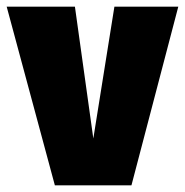

<svg xmlns="http://www.w3.org/2000/svg" viewBox="-35 -554 553 574"><path d="M498 -534 358 0H129L-15 -534H189L244 -140L307 -534Z"/></svg>

Font: Fira Sans Condensed Black
Style: Regular
Weight: 900
Width: 3
Designer: Carrois Corporate & Edenspiekermann AG
Foundry: Carrois Corporate GbR & Edenspiekermann AG
Version: Version 4.203